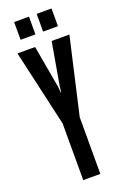

<svg xmlns="http://www.w3.org/2000/svg" viewBox="-169 -946 648 997"><g transform="rotate(-20 155.0 -447.0)"><path d="M107.5 0V-313L11.5 -735H109L150.5 -500L153.5 -468H156L159.5 -500L200.5 -735H298.5L202 -313V0ZM175.5 -796V-894H257.5V-796ZM51 -796V-894H133V-796Z"/></g></svg>

Font: League Gothic SemiCondensed
Style: Regular
Weight: 400
Width: 4
Designer: The League of Moveable Type
Version: Version 2.001